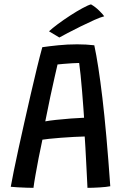

<svg xmlns="http://www.w3.org/2000/svg" viewBox="-20 -874 579 901"><path d="M137 7.5Q124 7.5 103.8 6.8Q83.5 6 63.5 5Q43.5 4 30.5 2.5Q35 -23.5 44.5 -70.5Q54 -117.5 67 -177Q80 -236.5 94.8 -302.2Q109.5 -368 124.5 -432.8Q139.5 -497.5 153.2 -554.2Q167 -611 178.5 -652.5Q209 -657 252.8 -661.5Q296.5 -666 342 -666Q384.5 -666 422.5 -661.5Q441.5 -574 460.5 -414.8Q479.5 -255.5 497.5 0Q480 3.5 447.8 5.5Q415.5 7.5 390.5 7.5Q389.5 -10.5 388 -42.5Q386.5 -74.5 384.5 -111.2Q382.5 -148 380.8 -181Q379 -214 377.5 -233.5Q357.5 -233 327.2 -231.5Q297 -230 265.5 -227.5Q234 -225 210 -222.5Q186 -220 179 -218.5Q169.5 -175.5 161.2 -132.2Q153 -89 146.5 -52.5Q140 -16 137 7.5ZM192.5 -304.5Q210.5 -308 243.2 -311.5Q276 -315 311.8 -317.8Q347.5 -320.5 374.5 -321.5Q373.5 -337 371 -371Q368.5 -405 365.2 -445.5Q362 -486 358.2 -522.2Q354.5 -558.5 351.5 -578.5Q340 -578.5 319 -577.2Q298 -576 278 -574.2Q258 -572.5 250 -571.5Q246 -554.5 236.8 -514Q227.5 -473.5 215.8 -418.8Q204 -364 192.5 -304.5ZM407 -853.5Q428 -841.5 446.5 -823Q465 -804.5 469 -797.5Q452 -793.5 422 -780Q392 -766.5 358.5 -750Q325 -733.5 297.5 -719Q270 -704.5 258.5 -698L210 -727Q224.5 -741 251.5 -761Q278.5 -781 309.2 -801Q340 -821 366.8 -835.5Q393.5 -850 407 -853.5Z"/></svg>

Font: Grandstander
Style: Regular
Weight: 400
Designer: Tyler Finck
Foundry: Etcetera Type Co
Version: Version 1.200; ttfautohint (v1.8.3)